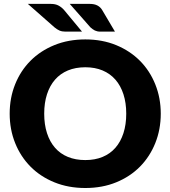

<svg xmlns="http://www.w3.org/2000/svg" viewBox="-20 -934 854 962"><path d="M785.5 -364.5Q785.5 -285.5 758.2 -217.5Q731 -149.5 681.5 -99.2Q632 -49 562.2 -20.5Q492.5 8 407.5 8Q322.5 8 252.5 -20.5Q182.5 -49 132.8 -99.2Q83 -149.5 55.8 -217.5Q28.5 -285.5 28.5 -364.5Q28.5 -443.5 55.8 -511.5Q83 -579.5 132.8 -629.5Q182.5 -679.5 252.5 -708Q322.5 -736.5 407.5 -736.5Q492.5 -736.5 562.2 -707.8Q632 -679 681.5 -629Q731 -579 758.2 -511Q785.5 -443 785.5 -364.5ZM612.5 -364.5Q612.5 -418.5 598.5 -461.8Q584.5 -505 558.2 -535Q532 -565 494 -581Q456 -597 407.5 -597Q358.5 -597 320.2 -581Q282 -565 255.8 -535Q229.5 -505 215.5 -461.8Q201.5 -418.5 201.5 -364.5Q201.5 -310 215.5 -266.8Q229.5 -223.5 255.8 -193.5Q282 -163.5 320.2 -147.8Q358.5 -132 407.5 -132Q456 -132 494 -147.8Q532 -163.5 558.2 -193.5Q584.5 -223.5 598.5 -266.8Q612.5 -310 612.5 -364.5ZM429.5 -914.5Q453 -914.5 468 -906.5Q483 -898.5 491.5 -884.5L556 -775.5H483Q474.5 -775.5 467.8 -777Q461 -778.5 455.2 -781.2Q449.5 -784 444.2 -788Q439 -792 433 -797L329.5 -914.5ZM234.5 -914.5Q258 -914.5 273.5 -906Q289 -897.5 300.5 -884.5L391 -775.5H308Q290.5 -775.5 278 -781Q265.5 -786.5 253 -797L119.5 -914.5Z"/></svg>

Font: Lato 2
Style: Regular
Weight: 900
Designer: Lukasz Dziedzic with Adam Twardoch and Botio Nikoltchev
Foundry: tyPoland Lukasz Dziedzic
Version: Version 2.015; 2015-08-06; http://www.latofonts.com/